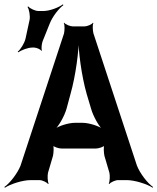

<svg xmlns="http://www.w3.org/2000/svg" viewBox="-60 -833 728 888"><path d="M423 -112 446 -34C449 -21 448 7 443 16L446 18C451 10 474 0 486 0H526C565 0 621 19 646 35L648 32C623 15 587 -31 573 -68L372 -679C369 -691 367 -718 372 -726L370 -728C365 -720 343 -711 332 -711H276C265 -711 242 -720 237 -728L235 -726C240 -718 239 -691 236 -678L35 -67C21 -31 -15 15 -40 32L-37 35C-13 19 43 0 82 0H123C135 0 157 10 162 18L165 16C160 7 159 -21 162 -34L185 -112C188 -125 190 -156 185 -164L183 -162C188 -153 213 -146 225 -146H383C395 -146 420 -153 425 -162L423 -164C418 -156 420 -125 423 -112ZM248 -331 266 -398C290 -482 305 -597 305 -664H302C302 -597 317 -482 341 -398L361 -331C371 -295 398 -247 418 -230L419 -234C399 -250 352 -265 321 -265H287C256 -265 209 -250 189 -234L191 -231C210 -247 238 -295 248 -331ZM77 -742 58 -654C53 -633 35 -604 22 -594L25 -591C38 -601 69 -613 89 -613H98C108 -613 128 -605 131 -598L134 -600C130 -607 133 -631 137 -642L170 -724C183 -757 213 -795 233 -809L231 -813C211 -798 170 -782 139 -782H118C104 -782 79 -793 71 -803L67 -801C75 -791 80 -759 77 -742Z"/></svg>

Font: Asimov
Style: EdgeNar
Weight: 500
Designer: Google
Version: Version 2.000980: 2014